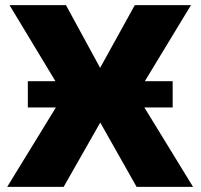

<svg xmlns="http://www.w3.org/2000/svg" viewBox="-20 -725 778 745"><path d="M8 0 252 -398 253 -314 17 -705H236L370 -459H367L503 -705H721L485 -316V-398L729 0H510L367 -253H371L227 0ZM88 -308V-410H650V-308Z"/></svg>

Font: Nunito Sans 7pt Black
Style: Regular
Weight: 900
Designer: Vernon Adams
Foundry: Vernon Adams
Version: Version 3.101;gftools[0.9.27]